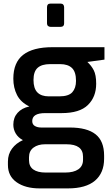

<svg xmlns="http://www.w3.org/2000/svg" viewBox="-20 -799 620 1066"><path d="M560 -468 465 -455Q487 -435 500.5 -409Q514 -383 514 -334Q514 -261 468 -216Q422 -171 322 -171H231Q159 -171 159 -127Q159 -108 173.5 -99.5Q188 -91 209 -91H368Q463 -91 510.5 -53.5Q558 -16 558 65V82Q558 161 507.5 204Q457 247 357 247H200Q121 247 72.5 213Q24 179 24 117V98Q24 57 46.5 26.5Q69 -4 107 -21Q81 -35 67.5 -57.5Q54 -80 54 -107Q54 -146 77.5 -172.5Q101 -199 143 -208Q95 -231 74.5 -271.5Q54 -312 54 -362Q54 -452 108.5 -494.5Q163 -537 271 -537H560ZM402 -350Q402 -400 379.5 -421.5Q357 -443 314 -443H258Q212 -443 189 -422.5Q166 -402 166 -355Q166 -308 187.5 -286Q209 -264 251 -264H309Q361 -264 381.5 -287Q402 -310 402 -350ZM230 2Q191 2 166 20.5Q141 39 141 74V90Q141 125 165 142Q189 159 233 159H342Q389 159 415 141Q441 123 441 88V71Q441 2 349 2ZM241 -669V-759Q241 -779 260 -779H317Q326 -779 331 -773.5Q336 -768 336 -759V-669Q336 -650 317 -650H260Q252 -650 246.5 -655Q241 -660 241 -669Z"/></svg>

Font: Exo SemiBold
Style: Regular
Weight: 600
Designer: Natanael Gama
Foundry: Natanael Gama
Version: Version 1.500